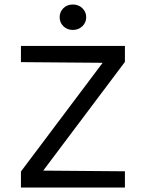

<svg xmlns="http://www.w3.org/2000/svg" viewBox="-20 -833 632 853"><path d="M261.5 -716.5Q245 -733 245 -756.5Q245 -780 261.5 -796.5Q278 -813 303.5 -813Q329 -813 346 -796.5Q363 -780 363 -756.5Q363 -733 346 -716.5Q329 -700 303.5 -700Q278 -700 261.5 -716.5ZM73 0V-71L436 -554L73 -557V-629H535V-558L172 -75L535 -72V0Z"/></svg>

Font: Karmilla
Style: Regular
Weight: 400
Designer: Jonathan Pinhorn
Version: Version 1.000